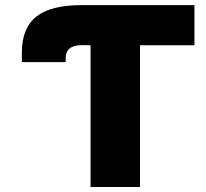

<svg xmlns="http://www.w3.org/2000/svg" viewBox="-20 -748 824 768"><path d="M67.4 -499.5V-537.6Q67.4 -635.3 125 -681.4Q182.6 -727.5 306.6 -727.5H328.1V-567.4H307.6Q275.4 -567.4 259 -554.4Q242.7 -541.5 242.7 -515.6V-499.5ZM328.1 -566.9V-727.5H757.8V-566.9H540V0H342.3V-566.9Z"/></svg>

Font: Inter 16pt Black
Style: Regular
Weight: 900
Version: Version 4.001;git-66647c0bb